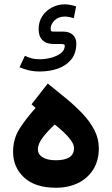

<svg xmlns="http://www.w3.org/2000/svg" viewBox="-20 -885 526 903"><path d="M285.2 -864.7Q293.5 -864.7 309.1 -862.3Q324.7 -859.9 337.9 -854.5L327.1 -799.8Q317.9 -802.7 305.7 -804.9Q293.5 -807.1 285.2 -807.1Q254.4 -807.1 236.3 -788.8Q218.3 -770.5 218.3 -750.5Q218.3 -741.2 220.7 -738.8Q223.1 -736.3 232.9 -736.3H277.8Q307.1 -736.3 323 -720.7Q338.9 -705.1 338.9 -680.7Q338.9 -635.7 315.9 -606.4Q293 -577.1 253.9 -563Q214.8 -548.8 167 -548.8Q138.2 -548.8 115 -554.4Q91.8 -560.1 71.8 -568.8L97.2 -622.6Q111.8 -615.2 128.2 -610.8Q144.5 -606.4 168 -606.4Q193.4 -606.4 220.5 -613.5Q247.6 -620.6 266.1 -634.8Q284.7 -648.9 284.7 -670.9Q284.7 -678.2 266.1 -678.2H230.5Q197.8 -678.2 179.7 -696.3Q161.6 -714.4 161.6 -747.1Q161.6 -783.2 179.2 -809.6Q196.8 -835.9 225.1 -850.3Q253.4 -864.7 285.2 -864.7ZM147.5 -377.4 128.4 -394.5 204.6 -492.2Q249 -456.5 291.7 -421.4Q334.5 -386.2 369.1 -349.4Q403.8 -312.5 424.3 -272.5Q444.8 -232.4 444.8 -187.5Q444.8 -129.9 418.9 -88.4Q393.1 -46.9 347.7 -24.4Q302.2 -2 243.2 -2Q145.5 -2 93.5 -50Q41.5 -98.1 41.5 -170.9Q41.5 -231.4 71.5 -279.1Q101.6 -326.7 147.5 -377.4ZM328.1 -188Q328.1 -205.1 313.7 -225.1Q299.3 -245.1 278.3 -264.6Q257.3 -284.2 237.3 -299.3Q208 -272.5 183.1 -241Q158.2 -209.5 158.2 -183.1Q158.2 -159.2 180.4 -145.3Q202.6 -131.3 242.7 -131.3Q328.1 -131.3 328.1 -188Z"/></svg>

Font: Vazirmatn UI NL
Style: Bold
Weight: 700
Designer: Saber Rastikerdar
Foundry: Saber Rastikerdar
Version: Version 33.003